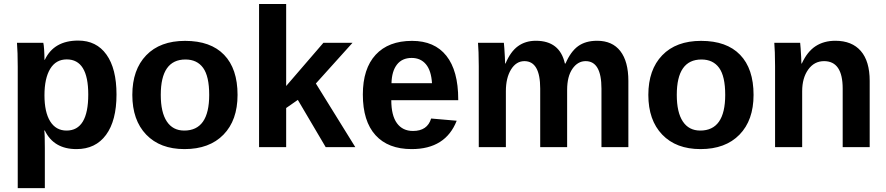

<svg xmlns="http://www.w3.org/2000/svg" viewBox="-20 -745 4485 972"><path d="M569.8 -266.6Q569.8 -134.3 516.8 -62.3Q463.9 9.8 367.2 9.8Q252.4 9.8 207 -84H204.1Q207 -69.3 207 4.9V207.5H69.8V-406.7Q69.8 -444.3 68.8 -474.6Q67.9 -504.9 65.9 -528.3H199.2Q201.7 -519.5 203.4 -493.7Q205.1 -467.8 205.1 -442.4H207Q252.9 -539.6 376 -539.6Q468.3 -539.6 519 -468.5Q569.8 -397.5 569.8 -266.6ZM426.8 -266.6Q426.8 -444.3 317.9 -444.3Q263.2 -444.3 234.1 -396.5Q205.1 -348.6 205.1 -262.7Q205.1 -177.2 234.1 -130.6Q263.2 -84 316.9 -84Q426.8 -84 426.8 -266.6Z M1182.6 -264.6Q1182.6 -136.2 1111.3 -63.2Q1040 9.8 914.1 9.8Q790.5 9.8 720.2 -63.5Q649.9 -136.7 649.9 -264.6Q649.9 -392.1 720.2 -465.1Q790.5 -538.1 917 -538.1Q1046.4 -538.1 1114.5 -467.5Q1182.6 -397 1182.6 -264.6ZM1039.1 -264.6Q1039.1 -358.9 1008.3 -401.4Q977.5 -443.8 918.9 -443.8Q793.9 -443.8 793.9 -264.6Q793.9 -176.3 824.5 -130.1Q855 -84 912.6 -84Q1039.1 -84 1039.1 -264.6Z M1428.7 -198.2V0H1291.5V-724.6H1428.7V-309.6L1617.2 -528.3H1764.6L1579.1 -322.3L1778.8 0H1628.9L1487.8 -239.3Z M1960.9 -237.8Q1960.9 -160.6 1989.5 -121.3Q2018.1 -82 2070.8 -82Q2143.6 -82 2162.6 -145L2292 -133.8Q2235.8 9.8 2064 9.8Q1944.8 9.8 1880.9 -60.8Q1816.9 -131.3 1816.9 -266.6Q1816.9 -397.5 1881.8 -467.8Q1946.8 -538.1 2065.9 -538.1Q2179.7 -538.1 2239.7 -462.6Q2299.8 -387.2 2299.8 -241.7V-237.8ZM2167 -323.7Q2163.1 -387.7 2136.2 -419.7Q2109.4 -451.7 2064 -451.7Q2015.6 -451.7 1989.5 -418Q1963.4 -384.3 1961.9 -323.7Z M2541 -283.2V0H2403.8V-410.2Q2403.8 -452.6 2402.6 -479.7Q2401.4 -506.8 2399.9 -528.3H2530.8Q2531.7 -522.5 2533.2 -500.7Q2534.7 -479 2535.9 -456.3Q2537.1 -433.6 2537.1 -423.3H2539.1Q2564.5 -483.9 2602.3 -511.2Q2640.1 -538.6 2692.9 -538.6Q2814 -538.6 2839.8 -423.3H2842.8Q2869.6 -484.9 2907.2 -511.7Q2944.8 -538.6 3002.9 -538.6Q3080.1 -538.6 3120.6 -486.1Q3161.1 -433.6 3161.1 -335.4V0H3024.9V-296.4Q3024.9 -435.5 2944.8 -435.5Q2904.8 -435.5 2877.9 -396.7Q2851.1 -357.9 2851.1 -289.6V0H2714.8V-296.4Q2714.8 -435.5 2634.8 -435.5Q2593.3 -435.5 2567.1 -393.1Q2541 -350.6 2541 -283.2Z M3794.9 -264.6Q3794.9 -136.2 3723.6 -63.2Q3652.3 9.8 3526.4 9.8Q3402.8 9.8 3332.5 -63.5Q3262.2 -136.7 3262.2 -264.6Q3262.2 -392.1 3332.5 -465.1Q3402.8 -538.1 3529.3 -538.1Q3658.7 -538.1 3726.8 -467.5Q3794.9 -397 3794.9 -264.6ZM3651.4 -264.6Q3651.4 -358.9 3620.6 -401.4Q3589.8 -443.8 3531.2 -443.8Q3406.2 -443.8 3406.2 -264.6Q3406.2 -176.3 3436.8 -130.1Q3467.3 -84 3524.9 -84Q3651.4 -84 3651.4 -264.6Z M4041 -283.2V0H3903.8V-410.2Q3903.8 -452.6 3902.6 -479.7Q3901.4 -506.8 3899.9 -528.3H4030.8Q4031.7 -522.5 4033.2 -500.7Q4034.7 -479 4035.9 -456.3Q4037.1 -433.6 4037.1 -423.3H4039.1Q4066.9 -483.9 4108.9 -511.2Q4150.9 -538.6 4209 -538.6Q4293 -538.6 4337.9 -486.8Q4382.8 -435.1 4382.8 -335.4V0H4246.1V-296.4Q4246.1 -435.5 4151.9 -435.5Q4102.1 -435.5 4071.5 -392.8Q4041 -350.1 4041 -283.2Z"/></svg>

Font: Arimo
Style: Bold
Weight: 700
Designer: Steve Matteson
Foundry: Monotype Imaging Inc.
Version: Version 1.33